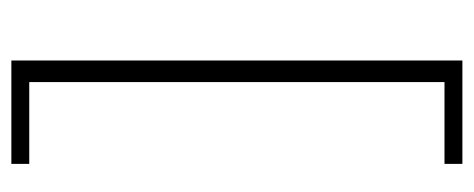

<svg xmlns="http://www.w3.org/2000/svg" viewBox="-268 -447 834 338"><g transform="rotate(-90 149.0 -278.0)"><path d="M211.5 119H29.5V87.5H173.5V-643.5H29.5V-675H211.5Z"/></g></svg>

Font: Anek Bangla ExtraLight
Style: Regular
Weight: 250
Designer: Sulekha Rajkumar (Bangla), Yesha Goshar (Latin)
Foundry: Ek Type
Version: Version 1.003